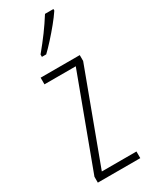

<svg xmlns="http://www.w3.org/2000/svg" viewBox="-200 -807 668 850"><g transform="rotate(-30 133.5 -382.0)"><path d="M245 0H28V-30L201 -495H41V-529H241V-499L68 -34H245ZM242 -756Q226 -732 203.5 -704.5Q181 -677 157 -650.5Q133 -624 114 -606H92V-618Q125 -658 150 -692Q175 -726 199 -764H242Z"/></g></svg>

Font: Noto Sans Gurmukhi ExtraCondensed ExtraLight
Style: Regular
Weight: 200
Width: 2
Designer: Jelle Bosma - Monotype Design Team
Foundry: Monotype Imaging Inc.
Version: Version 2.004; ttfautohint (v1.8.4.7-5d5b)